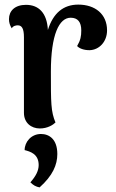

<svg xmlns="http://www.w3.org/2000/svg" viewBox="-20 -548 502 834"><path d="M320 -528C255 -528 211 -491 188 -418C184 -492 148 -527 93 -527C45 -527 19 -501 19 -465C19 -450 23 -438 31 -425C37 -436 50 -438 57 -438C75 -438 84 -424 84 -386V-58C84 -14 116 10 153 10C187 10 211 -6 221 -16C201 -64 201 -100 201 -237C201 -398 237 -471 287 -471C318 -471 333 -452 333 -416C333 -390 330 -374 315 -348C325 -337 345 -330 369 -330C411 -331 445 -367 445 -416C445 -487 393 -528 320 -528ZM158 34C116 34 87 68 87 104C110 110 148 120 148 169C148 194 135 218 112 244C125 257 136 263 152 266C209 215 229 168 229 121C229 57 194 34 158 34Z"/></svg>

Font: Arima Koshi ExtraBold
Style: Regular
Weight: 800
Designer: Joana Correia and Natanael Gama
Foundry: NDISCOVER
Version: Version 1.019;PS 001.019;hotconv 1.0.88;makeotf.lib2.5.64775